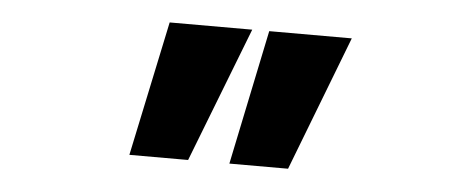

<svg xmlns="http://www.w3.org/2000/svg" viewBox="-33 -589 1067 439"><g transform="rotate(5 500.0 -369.0)"><path d="M340.8 -524.4H530.3L410.2 -214.8H275.4ZM569.3 -524.4H758.8L639.6 -214.8H504.9Z"/></g></svg>

Font: Gen Shin Gothic Monospace Heavy
Style: Bold
Weight: 800
Designer: [Source Han Sans]
Ryoko NISHIZUKA  (kana & ideographs); Paul D. Hunt (Latin, Greek & Cyrillic); Wenlong ZHANG  (bopomofo
Version: Version 1.002.20150607